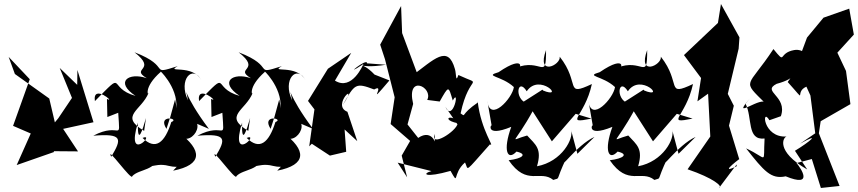

<svg xmlns="http://www.w3.org/2000/svg" viewBox="-20 -844 4267 955"><path d="M234 -174 259 -209 225 -354 54 -476 23 -561 128 -450 45 -218 133 -180 63 -23 249 -88 247 -92 368 -91 294 -203 445 -236 365 -496 364 -422 277 -506 338 -357 270 -256 179 -146Z M514 -262 568 -283C578 -127 582 -242 444 -169C591 -181 587 -154 533 -64C505 -127 638 62 638 32C672 -5 762 6 766 -74C701 23 737 -41 819 -19C935 10 937 -105 841 5C988 -24 989 -96 867 -187C913 -80 1044 -266 888 -259L1019 -203C888 -377 901 -432 915 -345C865 -449 939 -525 982 -445C937 -527 800 -479 864 -515C715 -468 840 -511 649 -584C766 -492 624 -507 710 -455C620 -486 549 -437 654 -367C510 -407 611 -503 452 -341C439 -431 559 -328 512 -352ZM827 -262 808 -203C760 -278 878 -254 832 -237C800 -135 754 -94 689 -158C758 -186 603 -26 666 -234C663 -113 690 -200 706 -257L697 -193C570 -268 684 -294 719 -382C719 -361 689 -407 780 -487C762 -506 867 -414 857 -306C838 -298 869 -267 851 -350Z M1032 -262 1086 -283C1096 -127 1100 -242 962 -169C1109 -181 1105 -154 1051 -64C1023 -127 1156 62 1156 32C1190 -5 1280 6 1284 -74C1219 23 1255 -41 1337 -19C1453 10 1455 -105 1359 5C1506 -24 1507 -96 1385 -187C1431 -80 1562 -266 1406 -259L1537 -203C1406 -377 1419 -432 1433 -345C1383 -449 1457 -525 1500 -445C1455 -527 1318 -479 1382 -515C1233 -468 1358 -511 1167 -584C1284 -492 1142 -507 1228 -455C1138 -486 1067 -437 1172 -367C1028 -407 1129 -503 970 -341C957 -431 1077 -328 1030 -352ZM1345 -262 1326 -203C1278 -278 1396 -254 1350 -237C1318 -135 1272 -94 1207 -158C1276 -186 1121 -26 1184 -234C1181 -113 1208 -200 1224 -257L1215 -193C1088 -268 1202 -294 1237 -382C1237 -361 1207 -407 1298 -487C1280 -506 1385 -414 1375 -306C1356 -298 1387 -267 1369 -350Z M1805 -529C1810 -561 1672 -448 1788 -526C1786 -522 1731 -390 1646 -443L1727 -581L1611 -502L1512 -342L1544 -300L1518 -116L1531 -129L1621 -70L1702 -89L1694 -200L1757 -142L1708 -288C1624 -321 1772 -452 1684 -320C1745 -428 1748 -434 1841 -399C1903 -434 1794 -299 1917 -444L1843 -473C1768 -553 1740 -496 1900 -522Z M2056 -476 1971 -704 1981 -656 1975 -814 1871 -622 1895 -549 1943 -360 1923 -227 2020 -143 1978 -70 2005 38 1958 -35 2126 7C2076 21 2095 42 2221 6C2265 84 2228 21 2293 -36C2312 2 2285 22 2417 -126C2444 -109 2373 -193 2356 -339L2358 -335C2265 -272 2301 -260 2271 -280C2315 -486 2389 -410 2260 -471C2246 -429 2250 -476 2243 -500C2208 -625 2140 -549 2025 -464ZM2142 -100C2160 -120 2131 -207 2060 -158L2007 -225L2035 -327C1999 -478 2137 -410 2105 -347L2167 -339C2213 -420 2210 -417 2232 -344C2269 -412 2233 -231 2195 -313L2297 -165C2261 -305 2147 -253 2257 -231C2251 -190 2116 -107 2143 -178Z M2852 -79 2820 -199C2836 -156 2775 -40 2651 -17C2677 -105 2644 -124 2602 -170C2509 -145 2534 -116 2634 -299L2611 -319L2725 -141L2873 -312L2843 -278L2922 -254C2781 -226 2888 -261 2924 -426C2785 -361 2869 -429 2764 -562C2771 -521 2647 -461 2696 -595C2697 -437 2674 -559 2544 -506C2573 -487 2600 -581 2460 -485C2385 -463 2473 -469 2536 -411C2529 -355 2416 -232 2404 -342L2426 -216C2426 -239 2384 -156 2523 -213C2480 -95 2504 -42 2549 -90C2606 -77 2577 -55 2510 -47C2601 85 2667 -2 2732 51C2771 37 2738 66 2798 -60C2748 24 2847 -123 2937 -163ZM2742 -318 2678 -398 2584 -338 2601 -330C2535 -353 2555 -462 2600 -390C2663 -484 2796 -346 2678 -395Z M3355 -79 3323 -199C3339 -156 3278 -40 3154 -17C3180 -105 3147 -124 3105 -170C3012 -145 3037 -116 3137 -299L3114 -319L3228 -141L3376 -312L3346 -278L3425 -254C3284 -226 3391 -261 3427 -426C3288 -361 3372 -429 3267 -562C3274 -521 3150 -461 3199 -595C3200 -437 3177 -559 3047 -506C3076 -487 3103 -581 2963 -485C2888 -463 2976 -469 3039 -411C3032 -355 2919 -232 2907 -342L2929 -216C2929 -239 2887 -156 3026 -213C2983 -95 3007 -42 3052 -90C3109 -77 3080 -55 3013 -47C3104 85 3170 -2 3235 51C3274 37 3241 66 3301 -60C3251 24 3350 -123 3440 -163ZM3245 -318 3181 -398 3087 -338 3104 -330C3038 -353 3058 -462 3103 -390C3166 -484 3299 -346 3181 -395Z M3644 -17C3539 33 3685 -74 3657 -52L3606 -219L3630 -318L3600 -377L3654 -602L3658 -658L3566 -824L3551 -730L3382 -570L3467 -456L3449 -340L3502 -378L3513 -165L3400 -2C3529 42 3577 84 3557 90L3644 -26Z M4018 -53 4063 91 4156 81 4053 -181 4062 -241 4210 -326 4188 -491 4145 -582 4227 -672 4204 -801 4076 -756 3994 -657 3946 -528C4054 -415 4029 -612 3930 -595C3847 -580 3893 -519 3827 -600C3697 -402 3665 -451 3789 -328C3778 -377 3607 -236 3710 -354L3688 -329C3724 -259 3693 -145 3783 -155C3775 -22 3802 -55 3691 -106C3780 7 3815 49 3888 33C4030 91 3964 -7 3942 -33ZM4011 -369 4035 -181 3959 -129C4068 -190 4007 -138 3934 -94L3995 -1C3835 -93 3876 -163 3893 -165C3774 -157 3767 -314 3807 -246L3864 -266C3899 -367 3766 -388 3843 -427C3948 -455 3935 -495 3898 -436C4003 -320 3926 -385 3991 -413Z"/></svg>

Font: Asimov Silicon
Style: Regular
Weight: 400
Designer: Google
Version: Version 2.000980; 2014